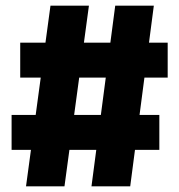

<svg xmlns="http://www.w3.org/2000/svg" viewBox="-20 -659 634 679"><path d="M208 0H72L158.5 -639H294.5ZM543.5 -129H21V-252.5H543.5ZM440.5 0H303.5L387.5 -639H524ZM573 -384.5H51.5V-508H573Z"/></svg>

Font: Anek Kannada Medium ExtraBold
Style: Regular
Weight: 800
Version: Version 1.003